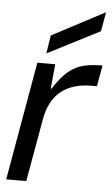

<svg xmlns="http://www.w3.org/2000/svg" viewBox="-53 -765 468 801"><g transform="rotate(5 181.5 -364.5)"><path d="M4 0 91 -496H166L156 -393H159Q190 -441 219 -466Q248 -491 282 -499.5Q316 -508 363 -508L347 -420H325Q286 -420 254 -410.5Q222 -401 197.5 -381.5Q173 -362 157 -331.5Q141 -301 134 -260L88 0ZM125 -538 137 -614 355 -729H358L344 -650Z"/></g></svg>

Font: DM Sans 36pt
Style: Italic
Weight: 400
Italic angle: -10°
Designer: Colophon Foundry, Jonny Pinhorn
Foundry: Colophon Foundry
Version: Version 4.004;gftools[0.9.30]